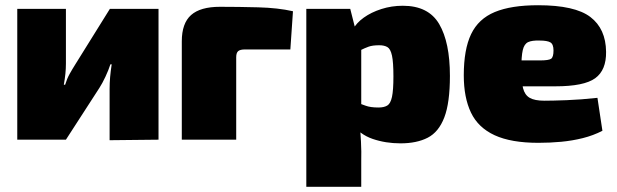

<svg xmlns="http://www.w3.org/2000/svg" viewBox="-20 -534 2358 734"><path d="M586 -500V0L399 2V-194Q399 -217 401 -239.5Q403 -262 407 -288H402Q395 -266 383 -240.5Q371 -215 360 -198L232 0H46V-500H232V-291Q232 -271 230 -252Q228 -233 224 -210H229Q236 -233 246 -251Q256 -269 268 -288L400 -500Z M821 -508Q891 -508 967 -506Q1043 -504 1100 -491L1090 -345H917Q898 -345 890.5 -338.5Q883 -332 883 -315V0H675V-376Q675 -445 710.5 -476.5Q746 -508 821 -508Z M1520 -512Q1618 -512 1659 -442Q1700 -372 1700 -244Q1700 -141 1678.5 -85Q1657 -29 1615 -7.5Q1573 14 1511 14Q1454 14 1404.5 -3Q1355 -20 1325 -62L1339 -144Q1359 -137 1377.5 -130Q1396 -123 1427 -123Q1448 -123 1460.5 -130.5Q1473 -138 1478.5 -163.5Q1484 -189 1484 -242Q1484 -296 1478.5 -321.5Q1473 -347 1461 -354Q1449 -361 1430 -361Q1404 -361 1389 -355.5Q1374 -350 1358 -342L1329 -421Q1342 -446 1370.5 -466.5Q1399 -487 1438 -499.5Q1477 -512 1520 -512ZM1319 -500 1339 -421 1361 -405V-74L1355 -62Q1358 -30 1360 8Q1362 46 1361 81V180H1151V-500Z M2037 -514Q2178 -514 2237 -469Q2296 -424 2297 -336Q2298 -266 2255.5 -235Q2213 -204 2103 -204H1834V-303H2044Q2078 -303 2087 -309.5Q2096 -316 2096 -341Q2096 -365 2084 -372Q2072 -379 2043 -379Q2014 -380 1999 -373Q1984 -366 1978.5 -342.5Q1973 -319 1973 -269Q1973 -223 1979.5 -197Q1986 -171 2005 -160Q2024 -149 2061 -149Q2091 -149 2145.5 -151Q2200 -153 2264 -160L2283 -34Q2248 -16 2208 -6Q2168 4 2125.5 8Q2083 12 2038 12Q1934 12 1871 -17Q1808 -46 1780.5 -103.5Q1753 -161 1753 -246Q1753 -345 1781 -403.5Q1809 -462 1871.5 -488Q1934 -514 2037 -514Z"/></svg>

Font: Exo 2 Black
Style: Regular
Weight: 900
Designer: Natanael Gama
Foundry: Natanael Gama
Version: Version 2.010